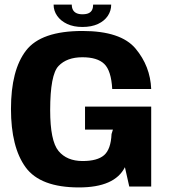

<svg xmlns="http://www.w3.org/2000/svg" viewBox="-20 -816 740 840"><path d="M325.5 4Q482 4 526.5 -84.5L545.5 0H641.5V-349.5H352V-249H474L468 -229.5Q465 -163 435.5 -137.2Q406 -111.5 341.5 -111.5Q272.5 -111.5 236 -155.5Q199.5 -199.5 199.5 -334Q199.5 -489 236 -527.2Q272.5 -565.5 340.5 -565.5Q406 -565.5 436.2 -536.2Q466.5 -507 471 -426.5H641.5Q637.5 -526.5 573 -603.5Q508.5 -680.5 340.5 -680.5Q160 -680.5 94 -595Q28 -509.5 28 -339.5Q28 -172 92.2 -84Q156.5 4 325.5 4ZM340.5 -698Q380.5 -698 408.8 -711.2Q437 -724.5 451.8 -746.8Q466.5 -769 466.5 -796H387.5Q387.5 -782.5 383 -773Q378.5 -763.5 368.2 -758.5Q358 -753.5 340.5 -753.5Q325 -753.5 314.5 -758.5Q304 -763.5 299 -773Q294 -782.5 294 -796H214.5Q214.5 -769 230 -746.8Q245.5 -724.5 273.8 -711.2Q302 -698 340.5 -698Z"/></svg>

Font: Anybody UltraCondensed Thin
Style: Bold
Weight: 700
Version: Version 1.111